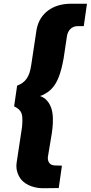

<svg xmlns="http://www.w3.org/2000/svg" viewBox="-20 -800 482 1020"><path d="M336 -610C341 -639 362 -661 391 -661H425L442 -780H349C264 -778 190 -733 174 -641L146 -455C137 -392 116 -362 71 -345L55 -235C98 -215 99 -189 99 -159C99 -149 98 -138 97 -125L69 60C68 68 67 75 67 82C67 103 73 122 83 140C103 176 151 199 206 200L292 199L309 80L273 79C241 79 234 55 234 39C234 36 235 33 235 30L255 -90C262 -135 261 -161 261 -166C261 -207 252 -248 219 -276C212 -281 203 -286 193 -290C204 -293 214 -298 223 -304C286 -340 304 -416 318 -490Z"/></svg>

Font: Jost
Style: Bold Italic
Weight: 700
Italic angle: -5°
Version: Version 3.710